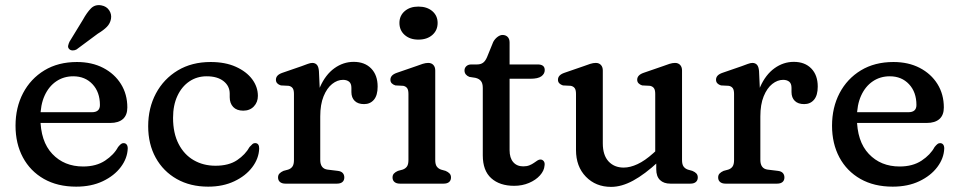

<svg xmlns="http://www.w3.org/2000/svg" viewBox="-20 -725 3787 758"><path d="M482.7 -300.8Q482.7 -270.6 465.3 -255.1Q447.9 -239.6 415.1 -239.6H102.7V-282H342.9Q374.5 -282 374.5 -310.4Q374.5 -361.4 345.2 -392.6Q315.9 -423.8 269.3 -423.8Q231.5 -423.8 202.1 -403.9Q172.7 -384 156.1 -347.4Q139.5 -310.8 139.5 -260.4Q139.5 -167 186.5 -117.4Q233.4 -67.7 308.3 -67.7Q359.8 -67.7 394.9 -90.9Q429.9 -114.1 446.1 -144.5Q452.8 -152.7 457.7 -156.5Q462.5 -160.3 468.5 -159.9Q475.7 -159.7 480 -154.4Q484.3 -149 484.3 -138.7Q482.8 -99.9 457 -65.6Q431.2 -31.2 386.1 -9.7Q340.9 11.9 280.8 11.9Q207.2 11.9 153.4 -18.6Q99.6 -49.2 70.4 -103.6Q41.3 -158 41.3 -228.8Q41.3 -300.5 71 -357.3Q100.8 -414.1 155.2 -447.2Q209.7 -480.2 283.7 -480.2Q342.7 -480.2 387.5 -457Q432.3 -433.7 457.5 -393.3Q482.7 -352.8 482.7 -300.8ZM307.2 -646.8Q323 -675.6 339.2 -692Q355.5 -708.3 380.2 -703.8Q400.7 -700 411 -684.4Q421.3 -668.7 418.2 -650.7Q415.1 -632.8 402.2 -619.3Q389.2 -605.9 366.1 -592L282.1 -529.7Q275.3 -525.9 267 -525.9Q258.7 -526 253.6 -531Q247.5 -536.9 249 -544.6Q250.6 -552.3 254.4 -560.4Z M998.1 -346.4Q998.1 -321.7 982.3 -304.9Q966.4 -288.1 940.3 -288.1Q914.5 -288.1 900.7 -302.6Q886.9 -317.2 886.9 -341.3V-355.2Q886.9 -385.4 862.6 -404.6Q838.3 -423.8 795.9 -423.8Q757.4 -423.8 727.5 -403.5Q697.5 -383.2 680.4 -346.4Q663.2 -309.6 663.2 -259.7Q663.2 -199.2 685.1 -156.8Q706.9 -114.4 744.8 -92.6Q782.6 -70.7 830.7 -70.7Q883.3 -70.7 916.1 -92.8Q948.8 -114.9 965.2 -144.7Q972.4 -152.7 977 -156.5Q981.6 -160.3 987.4 -160.1Q995.6 -159.9 999.6 -154.2Q1003.5 -148.4 1003.2 -137.9Q1001.7 -99.1 975.9 -64.9Q950 -30.6 905.1 -9.4Q860.2 11.9 801.9 11.9Q731.1 11.9 677.8 -18.3Q624.4 -48.6 594.7 -102.4Q565 -156.2 565 -226.6Q565 -298.7 595.6 -356.1Q626.3 -413.5 681.7 -446.9Q737.1 -480.2 811.5 -480.2Q869.2 -480.2 911 -461.4Q952.8 -442.6 975.5 -412.3Q998.1 -381.9 998.1 -346.4Z M1222.2 -264Q1222.2 -333.3 1243.6 -381.8Q1265 -430.3 1300.2 -455.6Q1335.3 -480.8 1376.3 -480.8Q1419.9 -480.8 1445.4 -454.6Q1470.9 -428.4 1470.9 -383.2Q1470.9 -348.8 1456.3 -331.4Q1441.6 -314 1417.3 -314Q1393.3 -314 1380.3 -326.7Q1367.3 -339.5 1367.3 -361.6V-378Q1367.3 -395.3 1358.2 -402.5Q1349 -409.8 1334.2 -409.8Q1311.9 -409.8 1291.3 -393.5Q1270.7 -377.2 1257.5 -344.9Q1244.3 -312.7 1244.3 -265.2ZM1239.1 -444.2 1244.3 -332.4V-93.4Q1244.3 -76.5 1251.5 -66.9Q1258.6 -57.3 1272.9 -55.4L1313.9 -50.4Q1326.9 -48.8 1333.1 -41.9Q1339.3 -35 1339.3 -24.4Q1339.3 -12.8 1331.8 -6.4Q1324.2 0 1310.3 0H1106.7Q1093.3 0 1085.5 -6.4Q1077.7 -12.8 1077.7 -24.4Q1077.7 -34 1083.3 -39.9Q1088.9 -45.8 1099.1 -50.4L1117.5 -55.4Q1128.4 -58.9 1134.4 -67.3Q1140.5 -75.7 1140.5 -93.4V-354.2Q1140.5 -370.4 1135.1 -377.3Q1129.8 -384.2 1119.9 -386.2L1088.9 -387.8Q1080 -390.4 1074.6 -396Q1069.3 -401.6 1069.3 -410.2Q1069.3 -419.6 1075.6 -426.4Q1082 -433.2 1094.9 -437.6L1170.3 -463.6Q1183.6 -468.5 1194.6 -472.6Q1205.6 -476.6 1212.9 -476.6Q1224.3 -476.6 1231 -469.2Q1237.7 -461.8 1239.1 -444.2Z M1698.3 -446.6V-93.4Q1698.3 -75.7 1704.5 -67.4Q1710.6 -59.1 1721.3 -55.4L1739.1 -50.4Q1749.3 -46 1754.9 -40Q1760.5 -34 1760.5 -24.4Q1760.5 -12.8 1753 -6.4Q1745.4 0 1731.5 0H1558.7Q1545.3 0 1537.5 -6.4Q1529.7 -12.8 1529.7 -24.4Q1529.7 -34 1535.3 -40Q1540.9 -46 1551.1 -50.4L1569.5 -55.4Q1580.4 -59.1 1586.4 -67.4Q1592.5 -75.7 1592.5 -93.4V-354.2Q1592.5 -370.4 1587.1 -377.3Q1581.8 -384.2 1571.9 -386.2L1540.9 -387.8Q1532 -390.6 1526.6 -396.1Q1521.3 -401.6 1521.3 -410.2Q1521.3 -419.6 1527.6 -426.4Q1534 -433.2 1546.9 -437.6L1622.3 -463.6Q1637 -469.1 1648.7 -472.9Q1660.4 -476.6 1670.5 -476.6Q1683.5 -476.6 1690.9 -468.5Q1698.3 -460.4 1698.3 -446.6ZM1631.7 -568.6Q1598.5 -568.6 1577.7 -586.9Q1556.9 -605.3 1556.9 -634.4Q1556.9 -663 1577.7 -681Q1598.5 -699 1631.7 -699Q1665.8 -699 1686.8 -681Q1707.7 -663 1707.7 -634.4Q1707.7 -605.3 1686.8 -586.9Q1665.8 -568.6 1631.7 -568.6Z M1857 -417.7 1833.2 -421.4Q1824.3 -424.8 1819 -431.2Q1813.8 -437.7 1813.8 -446.9Q1813.8 -457 1821.2 -463.8Q1828.7 -470.6 1840.9 -470.6H1863.8Q1877.4 -470.6 1886.6 -477Q1895.8 -483.3 1902.7 -499.2L1927.2 -559.4Q1933.7 -571.5 1944.1 -579.3Q1954.4 -587 1964 -587Q1976.3 -587 1984.1 -579.3Q1991.8 -571.5 1991.8 -557.4V-132.2Q1991.8 -101.6 2006.2 -84.9Q2020.6 -68.2 2045.8 -68.2Q2059.6 -68.2 2069.9 -72.3Q2080.2 -76.4 2088 -82Q2095.7 -87.6 2102.1 -91.6Q2108.5 -95.6 2114.2 -95.2Q2121.6 -95 2126.6 -88.7Q2131.6 -82.3 2129.8 -71.2Q2128.3 -50.9 2111.8 -32.6Q2095.3 -14.2 2068.5 -2.8Q2041.7 8.6 2009.8 8.6Q1952.8 8.6 1919.4 -21.4Q1886 -51.3 1886 -111.8V-377.9Q1886 -395.9 1878.8 -405Q1871.7 -414.2 1857 -417.7ZM1942.2 -414.1V-470.6H2102.8Q2116.4 -470.6 2123.5 -465.2Q2130.6 -459.7 2130.6 -448.3Q2130.6 -433.6 2117.3 -423.8Q2104 -414.1 2074.2 -414.1Z M2570.8 -57V-93.8L2566.8 -99.1V-354.2Q2566.8 -370.4 2561.4 -377.3Q2556.1 -384.2 2546.2 -386.2L2515.2 -387.8Q2506.3 -390.6 2501 -396.1Q2495.6 -401.6 2495.6 -410.2Q2495.6 -419.6 2502 -426.4Q2508.3 -433.2 2521.2 -437.6L2596.6 -463.6Q2611.3 -469.1 2623 -472.9Q2634.7 -476.6 2644.8 -476.6Q2657.8 -476.6 2665.2 -468.5Q2672.6 -460.4 2672.6 -446.6V-93.4Q2672.6 -75.7 2678.8 -67.4Q2684.9 -59.1 2695.6 -55.4L2713.4 -50.4Q2723.9 -46 2729.4 -40Q2734.8 -34 2734.8 -24.4Q2734.8 -13.1 2727.3 -6.6Q2719.7 0 2705.8 0H2626.4Q2600.3 0 2585.6 -14.3Q2570.8 -28.5 2570.8 -57ZM2254 -132.8V-354.2Q2254 -370.4 2248.6 -377.3Q2243.3 -384.2 2233.4 -386.2L2202.4 -387.8Q2193.5 -390.6 2188.1 -396.1Q2182.8 -401.6 2182.8 -410.2Q2182.8 -419.6 2189.1 -426.4Q2195.5 -433.2 2208.4 -437.6L2283.8 -463.6Q2298.5 -469.1 2310.2 -472.9Q2321.9 -476.6 2332 -476.6Q2345 -476.6 2352.4 -468.5Q2359.8 -460.4 2359.8 -446.6V-159.2Q2359.8 -112.4 2382.4 -87.9Q2405 -63.4 2442.2 -63.4Q2467.7 -63.4 2496.9 -77Q2526 -90.5 2558.6 -119.8L2581.6 -140.6L2607 -112.2L2579.8 -87.2Q2525.5 -36.8 2479.7 -12Q2434 12.8 2392.6 12.8Q2332 12.8 2293 -27.4Q2254 -67.5 2254 -132.8Z M2959.7 -264Q2959.7 -333.3 2981.1 -381.8Q3002.5 -430.3 3037.7 -455.6Q3072.8 -480.8 3113.8 -480.8Q3157.4 -480.8 3182.9 -454.6Q3208.4 -428.4 3208.4 -383.2Q3208.4 -348.8 3193.8 -331.4Q3179.1 -314 3154.8 -314Q3130.8 -314 3117.8 -326.7Q3104.8 -339.5 3104.8 -361.6V-378Q3104.8 -395.3 3095.7 -402.5Q3086.5 -409.8 3071.7 -409.8Q3049.4 -409.8 3028.8 -393.5Q3008.2 -377.2 2995 -344.9Q2981.8 -312.7 2981.8 -265.2ZM2976.6 -444.2 2981.8 -332.4V-93.4Q2981.8 -76.5 2989 -66.9Q2996.1 -57.3 3010.4 -55.4L3051.4 -50.4Q3064.4 -48.8 3070.6 -41.9Q3076.8 -35 3076.8 -24.4Q3076.8 -12.8 3069.3 -6.4Q3061.7 0 3047.8 0H2844.2Q2830.8 0 2823 -6.4Q2815.2 -12.8 2815.2 -24.4Q2815.2 -34 2820.8 -39.9Q2826.4 -45.8 2836.6 -50.4L2855 -55.4Q2865.9 -58.9 2871.9 -67.3Q2878 -75.7 2878 -93.4V-354.2Q2878 -370.4 2872.6 -377.3Q2867.3 -384.2 2857.4 -386.2L2826.4 -387.8Q2817.5 -390.4 2812.1 -396Q2806.8 -401.6 2806.8 -410.2Q2806.8 -419.6 2813.1 -426.4Q2819.5 -433.2 2832.4 -437.6L2907.8 -463.6Q2921.1 -468.5 2932.1 -472.6Q2943.1 -476.6 2950.4 -476.6Q2961.8 -476.6 2968.5 -469.2Q2975.2 -461.8 2976.6 -444.2Z M3706.2 -300.8Q3706.2 -270.6 3688.8 -255.1Q3671.4 -239.6 3638.6 -239.6H3326.2V-282H3566.4Q3598 -282 3598 -310.4Q3598 -361.4 3568.7 -392.6Q3539.4 -423.8 3492.8 -423.8Q3455 -423.8 3425.6 -403.9Q3396.2 -384 3379.6 -347.4Q3363 -310.8 3363 -260.4Q3363 -167 3410 -117.4Q3456.9 -67.7 3531.8 -67.7Q3583.3 -67.7 3618.4 -90.9Q3653.4 -114.1 3669.6 -144.5Q3676.3 -152.7 3681.2 -156.5Q3686 -160.3 3692 -159.9Q3699.2 -159.7 3703.5 -154.4Q3707.8 -149 3707.8 -138.7Q3706.3 -99.9 3680.5 -65.6Q3654.7 -31.2 3609.6 -9.7Q3564.4 11.9 3504.3 11.9Q3430.7 11.9 3376.9 -18.6Q3323.1 -49.2 3293.9 -103.6Q3264.8 -158 3264.8 -228.8Q3264.8 -300.5 3294.5 -357.3Q3324.3 -414.1 3378.7 -447.2Q3433.2 -480.2 3507.2 -480.2Q3566.2 -480.2 3611 -457Q3655.8 -433.7 3681 -393.3Q3706.2 -352.8 3706.2 -300.8Z"/></svg>

Font: Fraunces SuperSoft
Style: Regular
Weight: 900
Version: Version 1.000;[b76b70a41]